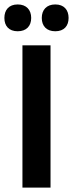

<svg xmlns="http://www.w3.org/2000/svg" viewBox="-35 -857 333 877"><path d="M45.8 -714.2C85.8 -714.2 107.5 -738.3 107.5 -775C107.5 -811.7 85.8 -836.7 45.8 -836.7C5.8 -836.7 -15 -811.7 -15 -775C-15 -738.3 5.8 -714.2 45.8 -714.2ZM217.5 -714.2C257.5 -714.2 278.3 -738.3 278.3 -775C278.3 -811.7 257.5 -836.7 217.5 -836.7C177.5 -836.7 155.8 -811.7 155.8 -775C155.8 -738.3 177.5 -714.2 217.5 -714.2ZM195.8 0V-650H67.5V0Z"/></svg>

Font: Familjen Grotesk SemiBold
Style: Regular
Weight: 600
Designer: Anders Wikstroem, Jonas Baeckman, Matilda Gysing, Kristian Moeller
Foundry: Familjen STHLM AB
Version: Version 2.000